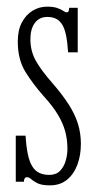

<svg xmlns="http://www.w3.org/2000/svg" viewBox="-20 -547 291 578"><path d="M130.5 11Q106 11 93.2 4.8Q80.5 -1.5 74 -7.5Q67.5 -13.5 61.5 -13.5Q56.5 -13.5 54.2 -9.8Q52 -6 52 0H27.5V-138.5H57Q59 -105.5 63.8 -83Q68.5 -60.5 76.8 -46.8Q85 -33 97.8 -26.8Q110.5 -20.5 128.5 -20.5Q149 -20.5 160.8 -32.8Q172.5 -45 177.8 -63.2Q183 -81.5 183 -98.5Q183 -127 176.2 -151.8Q169.5 -176.5 154 -202.2Q138.5 -228 111.5 -257.5Q80 -293 56.8 -330.2Q33.5 -367.5 33.5 -422Q33.5 -456.5 46 -479.8Q58.5 -503 78.5 -515Q98.5 -527 121.5 -527Q140.5 -527 152 -523Q163.5 -519 170 -514.5Q176.5 -510 180.5 -510Q185 -510 186.5 -513.5Q188 -517 188 -523.5H214V-389.5H185Q183 -421.5 178.5 -442.2Q174 -463 166.2 -474.5Q158.5 -486 147.8 -491Q137 -496 122.5 -496Q98.5 -496 85 -478Q71.5 -460 71.5 -429Q71.5 -393 88 -363.8Q104.5 -334.5 138.5 -296Q167.5 -262.5 186.5 -233Q205.5 -203.5 214.5 -174.8Q223.5 -146 223.5 -114Q223.5 -79.5 213 -51.2Q202.5 -23 181.8 -6Q161 11 130.5 11Z"/></svg>

Font: Imbue Thin 10pt ExtraLight
Style: Regular
Weight: 250
Version: Version 1.102